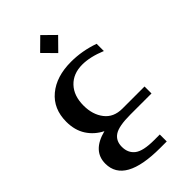

<svg xmlns="http://www.w3.org/2000/svg" viewBox="-247 -650 935 935"><g transform="rotate(-45 220.0 -183.0)"><path d="M237.8 -584 299.8 -522.9 237.8 -460 175.8 -522.9ZM419.9 -47.9V0H274.9Q194.3 0 164.1 20.3Q133.8 40.5 133.8 82Q133.8 124 163.3 147Q192.9 169.9 268.1 169.9H307.1V217.8H262.2Q19 217.8 19 83Q19 -4.4 127.9 -32.2Q82 -55.2 55.4 -96.4Q28.8 -137.7 28.8 -195.8Q28.8 -284.7 89.6 -335.4Q150.4 -386.2 252 -386.2Q327.6 -386.2 401.9 -359.9V-310.1Q334.5 -337.9 280.8 -337.9Q218.3 -337.9 181.2 -298.8Q144 -259.8 144 -191.9Q144 -129.9 175.8 -88.9Q207.5 -47.9 267.1 -47.9Z"/></g></svg>

Font: Wesal
Style: Regular
Weight: 500
Designer: Ahmed zaza
Foundry: Ahmed zaza
Version: Version 2.01